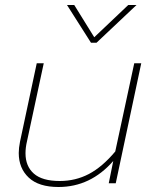

<svg xmlns="http://www.w3.org/2000/svg" viewBox="-20 -733 613 768"><path d="M248 -713H277L357 -584L493 -713H526L366 -562H344ZM55 -121Q55 -141 60 -166L127 -480H155L88 -168Q82 -143 82 -120Q82 -68 115.5 -38.5Q149 -9 219 -9Q282 -9 335.5 -37Q389 -65 441 -127L517 -480H545L443 0H415L433 -89Q342 15 214 15Q135 15 95 -22.5Q55 -60 55 -121Z"/></svg>

Font: Prompt Thin
Style: Italic
Weight: 250
Italic angle: -12°
Designer: Katatrad Team
Foundry: CadsonDemak
Version: Version 1.001